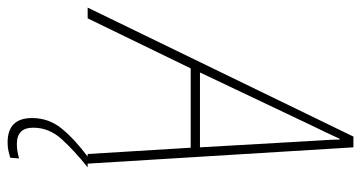

<svg xmlns="http://www.w3.org/2000/svg" viewBox="-306 -510 973 518"><g transform="rotate(90 181.0 -250.5)"><path d="M258 -600Q269 -623 278.5 -642.5Q288 -662 296 -680H298Q298 -662 299.5 -641Q301 -620 302 -600L319 -303H117ZM344 0Q296 36 268 70.5Q240 105 240 150Q240 216 306 216Q319 216 329.5 213.5Q340 211 347 209L349 185Q329 191 310 191Q266 191 266 147Q266 104 297 70Q328 36 373 0H363L319 -717H290L-58 0H-29L106 -278H320L337 0Z"/></g></svg>

Font: Noto Sans Display SemiCondensed Thin
Style: Italic
Weight: 250
Width: 4
Designer: Monotype Design team
Foundry: Monotype Imaging Inc.
Version: 1.000